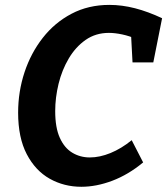

<svg xmlns="http://www.w3.org/2000/svg" viewBox="-20 -736 669 769"><path d="M305.9 12.1Q236.7 12.1 179.2 -20.1Q121.8 -52.3 87.2 -118.4Q52.6 -184.5 52.6 -284.7Q52.6 -368.8 78.1 -446.2Q103.6 -523.5 151.4 -584.5Q199.1 -645.5 266.5 -680.9Q333.9 -716.4 418.1 -716.4Q468.6 -716.4 521 -702.9Q573.4 -689.3 629.2 -663L594 -486H510.8L504.7 -600.3L529.2 -578.7Q498.7 -591.9 469.4 -598.1Q440.2 -604.3 416.2 -604.3Q363.3 -604.3 323 -576.2Q282.7 -548 255.4 -501.8Q228.1 -455.6 214.6 -400.4Q201.1 -345.1 201.1 -290.9Q201.1 -224.7 219.6 -184Q238 -143.3 269.5 -124.4Q301 -105.4 339.9 -105.4Q379.3 -105.4 422.7 -123.1Q466 -140.8 507.5 -174.5L553.3 -85.5Q494.2 -36.5 430.1 -12.2Q366 12.1 305.9 12.1Z"/></svg>

Font: Bitter Thin
Style: Italic
Weight: 100
Italic angle: -9°
Designer: Sol Matas, and Bitter project Authors
Foundry: Sol Matas
Version: Version 2.002